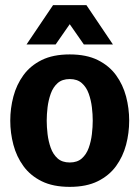

<svg xmlns="http://www.w3.org/2000/svg" viewBox="-20 -720 543 748"><path d="M20 -250Q20 -298 32.2 -344Q44.3 -390 71.2 -427Q98 -464 142.3 -486Q186.7 -508 251.7 -508Q316.7 -508 361 -486Q405.3 -464 432.2 -427Q459 -390 471.2 -344Q483.3 -298 483.3 -250Q483.3 -202 471.2 -156Q459 -110 432.2 -73Q405.3 -36 361 -14Q316.7 8 251.7 8Q186.7 8 142.3 -14Q98 -36 71.2 -73Q44.3 -110 32.2 -156Q20 -202 20 -250ZM162 -250Q162 -225.7 165.3 -197.5Q168.7 -169.3 177.7 -144Q186.7 -118.7 204.5 -102.8Q222.3 -87 251.7 -87Q281 -87 298.8 -102.8Q316.7 -118.7 325.7 -144Q334.7 -169.3 338 -197.5Q341.3 -225.7 341.3 -250Q341.3 -274.3 338 -302Q334.7 -329.7 325.7 -355Q316.7 -380.3 298.8 -396.2Q281 -412 251.7 -412Q222.3 -412 204.5 -396.2Q186.7 -380.3 177.7 -355Q168.7 -329.7 165.3 -302Q162 -274.3 162 -250ZM200 -700H316.7L420 -546.7H306.7ZM303.3 -700 196.7 -546.7H83.3L186.7 -700Z"/></svg>

Font: Epunda Slab Light
Style: Regular
Weight: 300
Designer: Simon Atzbach
Foundry: typofactur
Version: Version 1.102